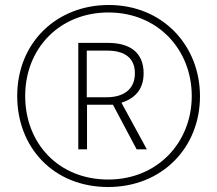

<svg xmlns="http://www.w3.org/2000/svg" viewBox="-20 -742 871 770"><path d="M414 8C628 8 782 -148 782 -356C782 -559 633 -722 416 -722C209 -722 49 -573 49 -357C49 -151 194 8 414 8ZM414 -22C214 -22 81 -168 81 -357C81 -549 220 -692 415 -692C613 -692 749 -543 749 -357C749 -171 612 -22 414 -22ZM294 -143H329V-322H433L528 -143H569L467 -330C517 -346 556 -380 556 -448C556 -533 499 -570 413 -570H294ZM408 -352H328V-539H410C477 -539 521 -512 521 -448C521 -381 472 -352 408 -352Z"/></svg>

Font: Noto Sans Myanmar UI Condensed ExtraLight
Style: Regular
Weight: 200
Width: 3
Designer: Monotype Design Team
Foundry: Monotype Imaging Inc.
Version: Version 2.103